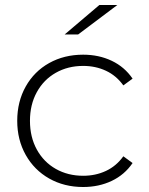

<svg xmlns="http://www.w3.org/2000/svg" viewBox="-20 -745 595 769"><path d="M49 -261Q49 -338 83 -398.5Q117 -459 177 -492.5Q237 -526 313 -526Q376 -526 427.5 -501.5Q479 -477 511 -430L474 -403Q446 -442 404.5 -461.5Q363 -481 313 -481Q252 -481 203.5 -453.5Q155 -426 127.5 -376Q100 -326 100 -261Q100 -196 127.5 -146Q155 -96 203.5 -68.5Q252 -41 313 -41Q363 -41 404.5 -60.5Q446 -80 474 -119L511 -92Q479 -45 427.5 -20.5Q376 4 313 4Q237 4 177 -30Q117 -64 83 -124.5Q49 -185 49 -261ZM378 -725H450L293 -607H239Z"/></svg>

Font: Montserrat Alternates Light
Style: Regular
Weight: 300
Designer: Julieta Ulanovsky
Foundry: Julieta Ulanovsky
Version: Version 7.200